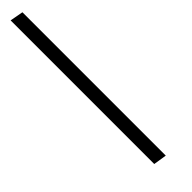

<svg xmlns="http://www.w3.org/2000/svg" viewBox="-20 -138 518 518"><g transform="rotate(45 239.5 121.0)"><path d="M-61 102H486L480 140H-68Z"/></g></svg>

Font: Fahkwang Light
Style: Italic
Weight: 300
Italic angle: -10°
Version: Version 1.000; ttfautohint (v1.6)